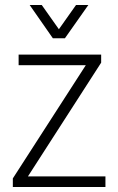

<svg xmlns="http://www.w3.org/2000/svg" viewBox="-20 -743 469 763"><path d="M31 0V-34L321 -484H54V-526H382V-494L91 -42H399V0ZM98 -723H146L228 -607H200L282 -723H331L238 -591H190Z"/></svg>

Font: Archivo SemiCondensed Thin
Style: Regular
Weight: 250
Width: 4
Designer: Hector Gatti
Foundry: Omnibus-Type
Version: Version 2.001